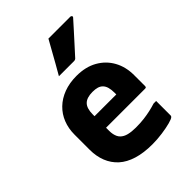

<svg xmlns="http://www.w3.org/2000/svg" viewBox="-230 -927 1060 1060"><g transform="rotate(-45 300.0 -397.5)"><path d="M302 -552Q373 -552 424 -523Q475 -494 502.5 -444Q530 -394 530 -330V-244Q530 -241 529 -238.5Q528 -236 525.5 -235Q523 -234 520 -234H300Q283 -234 265 -234Q247 -234 230 -234H185V-324H385Q385 -328 385 -330.5Q385 -333 385 -337Q385 -362 380 -379.5Q375 -397 364 -408Q354 -418 339 -422.5Q324 -427 302 -427Q257 -427 236 -406Q215 -385 215 -337V-210Q215 -195 217.5 -183Q220 -171 224.5 -161.5Q229 -152 236 -145Q251 -130 275.5 -124Q300 -118 332 -118Q368 -118 396 -121.5Q424 -125 448.5 -130.5Q473 -136 495 -143H515Q515 -115 515 -86.5Q515 -58 515 -29Q515 -27 514 -25Q513 -23 511 -21Q504 -14 476 -6.5Q448 1 409 6.5Q370 12 331 12Q264 12 213.5 -3.5Q163 -19 130.5 -48.5Q98 -78 81.5 -119.5Q65 -161 65 -212V-330Q65 -378 81 -418.5Q97 -459 128 -489Q159 -519 203 -535.5Q247 -552 302 -552ZM338 -807Q385 -807 424 -807Q463 -807 509 -807Q515 -807 518 -802Q521 -797 516 -792Q491 -764 468 -738.5Q445 -713 421 -686.5Q397 -660 367 -627Q365 -624 360.5 -621.5Q356 -619 350 -619Q318 -619 289.5 -619Q261 -619 232 -619Q250 -650 267.5 -681Q285 -712 302.5 -743.5Q320 -775 338 -807Z"/></g></svg>

Font: Recursive ExtraBold
Style: Regular
Weight: 800
Version: Version 1.085